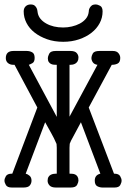

<svg xmlns="http://www.w3.org/2000/svg" viewBox="-20 -839 565 859"><path d="M86 -788Q86 -802 94.5 -810.5Q103 -819 117 -819Q129 -819 135 -814Q141 -809 144 -802.5Q147 -796 147.5 -789.5Q148 -783 149 -780Q155 -752 186.5 -734Q218 -716 263 -716Q282 -716 301.5 -720.5Q321 -725 337 -733.5Q353 -742 364 -755Q375 -768 377 -786Q377 -787 377.5 -792Q378 -797 381 -803Q384 -809 390 -814Q396 -819 408 -819Q417 -819 428 -813Q439 -807 439 -788Q439 -760 426 -735.5Q413 -711 389.5 -692.5Q366 -674 333.5 -663Q301 -652 263 -652Q223 -652 190.5 -663.5Q158 -675 134.5 -693.5Q111 -712 98.5 -736.5Q86 -761 86 -788ZM0 -31Q0 -40 6.5 -51Q13 -62 33 -62H35L147 -358L45 -549H40Q25 -549 15.5 -557Q6 -565 6 -579Q6 -611 40 -611H100Q113 -611 124 -605Q135 -599 135 -580Q135 -562 125 -556.5Q115 -551 109 -549L234 -316V-549Q228 -549 221 -549.5Q214 -550 208 -553Q202 -556 198 -562Q194 -568 194 -579Q194 -586 200 -598.5Q206 -611 229 -611H295Q315 -611 323 -602Q331 -593 331 -582Q331 -571 327 -564.5Q323 -558 317 -554.5Q311 -551 305 -550Q299 -549 295 -549H291V-317L416 -549Q402 -551 395.5 -560Q389 -569 389 -580Q389 -588 395 -599.5Q401 -611 425 -611H485Q502 -611 510 -601Q518 -591 518 -580Q518 -561 507 -555Q496 -549 480 -549L377 -358L490 -62H491Q511 -62 517.5 -51Q524 -40 524 -31Q524 -22 518 -11Q512 0 492 0H439Q426 0 415 -6Q404 -12 404 -31Q404 -56 429 -62L342 -292L298 -210L292 -196L291 -178V-62Q297 -62 304 -61.5Q311 -61 317 -58Q323 -55 327 -48.5Q331 -42 331 -31Q331 -24 325 -12Q319 0 296 0H230Q210 0 201.5 -9.5Q193 -19 193 -30Q193 -41 197 -47.5Q201 -54 207 -57Q213 -60 219 -61Q225 -62 230 -62H234V-178L233 -195Q222 -221 208.5 -244.5Q195 -268 182 -292L95 -62Q104 -60 112.5 -52.5Q121 -45 121 -31Q121 -19 113.5 -9.5Q106 0 85 0H33Q13 0 6.5 -11Q0 -22 0 -31Z"/></svg>

Font: CMU Typewriter Custom
Style: Regular
Weight: 500
Monospace: yes
Version: Version 0.7.0